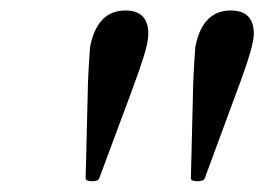

<svg xmlns="http://www.w3.org/2000/svg" viewBox="-20 -731 495 359"><path d="M248.5 -624.5Q240.7 -599.6 224.6 -556.2L165.5 -397.5Q163.6 -392.1 151.9 -392.1Q140.1 -392.6 140.1 -397.5L144 -556.2Q144.5 -590.8 148.4 -643.1Q161.6 -711.4 214.8 -711.4Q257.3 -711.4 257.3 -667.5Q257.3 -652.3 248.5 -624.5ZM429.7 -578.6Q425.8 -568.4 421.4 -556.2L362.8 -397.5Q360.8 -392.1 348.6 -392.1Q336.9 -392.6 336.9 -397.5L340.8 -556.2Q341.3 -590.8 345.2 -643.1Q358.4 -711.4 411.6 -711.4Q454.6 -711.4 454.6 -667.5Q454.6 -646.5 429.7 -578.6Z"/></svg>

Font: Dai Banna SIL Book
Style: Oblique
Weight: 400
Italic angle: -11°
Designer: Victor Gaultney
Foundry: SIL International
Version: Version 2.000